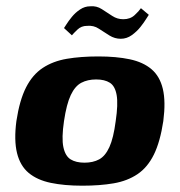

<svg xmlns="http://www.w3.org/2000/svg" viewBox="-20 -583 570 609"><path d="M241 6Q184 6 141 -3Q98 -12 71 -34.5Q44 -57 34 -97.5Q24 -138 32 -199Q42 -265 62.5 -305.5Q83 -346 115.5 -367.5Q148 -389 192 -396.5Q236 -404 292 -404Q349 -404 391.5 -395Q434 -386 460.5 -363.5Q487 -341 496.5 -301Q506 -261 498 -199Q488 -133 468 -92.5Q448 -52 416 -30.5Q384 -9 340.5 -1.5Q297 6 241 6ZM248 -67Q275 -67 294.5 -77.5Q314 -88 327 -116.5Q340 -145 347 -199Q355 -253 350 -281.5Q345 -310 328.5 -320.5Q312 -331 285 -331Q258 -331 238 -320.5Q218 -310 204.5 -281.5Q191 -253 183 -199Q175 -145 181 -116.5Q187 -88 204 -77.5Q221 -67 248 -67ZM363 -460Q344 -460 327 -470.5Q310 -481 293.5 -492Q277 -503 256 -501Q238 -501 225.5 -489Q213 -477 208 -471L183 -494Q184 -495 190.5 -505.5Q197 -516 208 -529.5Q219 -543 234 -553Q249 -563 266 -563Q286 -565 303 -554Q320 -543 336 -532.5Q352 -522 371 -522Q393 -522 407 -535Q421 -548 427 -557L452 -536Q451 -535 444 -523.5Q437 -512 425.5 -497.5Q414 -483 398 -471.5Q382 -460 363 -460Z"/></svg>

Font: Genos
Style: Bold Italic
Weight: 700
Italic angle: -8°
Version: Version 1.010